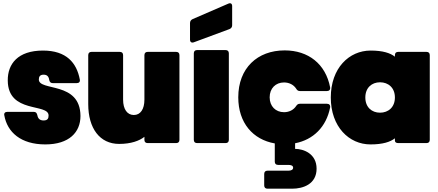

<svg xmlns="http://www.w3.org/2000/svg" viewBox="-20 -866 2653 1162"><path d="M254 8C399 8 467 -66 467 -164C466 -376 215 -312 215 -385C215 -403 223 -414 244 -414C265 -414 275 -403 278 -382C280 -370 287 -363 299 -363H445C458 -363 466 -371 463 -385C444 -485 383 -560 240 -560C88 -560 26 -479 27 -379C28 -176 274 -243 274 -167C274 -149 268 -137 244 -137C222 -137 210 -147 206 -169C203 -182 197 -189 185 -189H24C11 -189 3 -181 6 -168C24 -66 106 8 254 8Z M1066 -20V-532C1066 -545 1059 -552 1046 -552H874C861 -552 854 -545 854 -532V-263C854 -205 830 -170 790 -170C750 -170 725 -205 725 -263V-532C725 -545 718 -552 705 -552H534C521 -552 514 -545 514 -532V-236C514 -89 584 5 701 5C773 5 824 -14 854 -38V-19C854 -7 861 0 874 0H1046C1059 0 1066 -7 1066 -20Z M1153 -543V-20C1153 -7 1160 0 1173 0H1345C1358 0 1365 -7 1365 -20V-543C1365 -556 1358 -563 1345 -563H1173C1160 -563 1153 -556 1153 -543ZM1153 -610 1369 -690C1379 -694 1385 -702 1385 -713V-829C1385 -844 1376 -850 1362 -844L1145 -750C1135 -745 1130 -737 1130 -726V-626C1130 -612 1139 -605 1153 -610Z M1703 -561C1538 -561 1422 -454 1422 -277C1422 -122 1511 -21 1643 2V112C1643 125 1650 132 1663 132H1725C1743 132 1754 137 1754 149C1754 161 1743 167 1725 167H1599C1586 167 1579 174 1579 187V256C1579 269 1586 276 1599 276H1748C1815 276 1896 248 1896 155C1896 63 1816 35 1766 35V1C1876 -20 1955 -98 1978 -216C1980 -230 1972 -238 1959 -238H1795C1784 -238 1778 -233 1772 -224C1757 -201 1730 -187 1699 -187C1648 -187 1612 -223 1612 -277C1612 -331 1648 -367 1699 -367C1730 -367 1757 -353 1772 -330C1778 -320 1784 -315 1795 -315H1959C1972 -315 1980 -323 1978 -337C1951 -479 1846 -561 1703 -561Z M2222 8C2297 8 2342 -7 2370 -29V-15C2370 -6 2377 0 2390 0H2561C2574 0 2581 -7 2581 -20V-532C2581 -545 2574 -552 2561 -552H2390C2377 -552 2370 -545 2370 -532V-523C2342 -545 2297 -560 2223 -560C2093 -560 1982 -454 1982 -276C1982 -98 2093 8 2222 8ZM2191 -276C2191 -335 2230 -368 2280 -368C2330 -368 2370 -335 2370 -276C2370 -217 2330 -184 2280 -184C2230 -184 2191 -217 2191 -276Z"/></svg>

Font: Malmofest Black-Rounded
Style: Regular
Weight: 800
Designer: Jonny Pinhorn (Poppins), Kolossal
Version: Version 1.004;Glyphs 3.1.2 (3151)